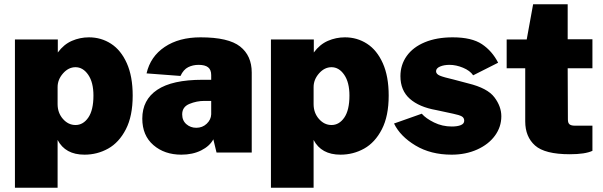

<svg xmlns="http://www.w3.org/2000/svg" viewBox="-20 -715 2827 900"><path d="M50 -530H251V-469Q279 -507 317 -523.5Q355 -540 397 -540Q454 -540 500.5 -510Q547 -480 574.5 -418.5Q602 -357 602 -267Q602 -171 570 -109Q538 -47 487 -18.5Q436 10 376 10Q286 10 250 -59V165H50ZM418 -267Q418 -329 393.5 -364.5Q369 -400 334 -400Q301 -400 275.5 -371Q250 -342 250 -307V-227Q250 -186 275 -157.5Q300 -129 334 -129Q370 -129 394 -164Q418 -199 418 -267Z M647 -159Q647 -247 717 -294Q787 -341 929 -341H970V-363Q970 -388 955.5 -399.5Q941 -411 911 -411Q884 -411 862 -400Q840 -389 826 -359L667 -371Q685 -450 752 -495Q819 -540 920 -540Q1051 -540 1105.5 -497Q1160 -454 1160 -375V0H995L980 -62Q963 -30 923 -10Q883 10 830 10Q751 10 699 -35Q647 -80 647 -159ZM970 -179V-242H938Q902 -242 868 -228Q834 -214 834 -179Q834 -150 853.5 -133Q873 -116 900 -116Q929 -116 949 -135Q969 -154 970 -179Z M1250 -530H1451V-469Q1479 -507 1517 -523.5Q1555 -540 1597 -540Q1654 -540 1700.5 -510Q1747 -480 1774.5 -418.5Q1802 -357 1802 -267Q1802 -171 1770 -109Q1738 -47 1687 -18.5Q1636 10 1576 10Q1486 10 1450 -59V165H1250ZM1618 -267Q1618 -329 1593.5 -364.5Q1569 -400 1534 -400Q1501 -400 1475.5 -371Q1450 -342 1450 -307V-227Q1450 -186 1475 -157.5Q1500 -129 1534 -129Q1570 -129 1594 -164Q1618 -199 1618 -267Z M1827 -136 1957 -182Q1976 -160 2014.5 -141Q2053 -122 2098 -122Q2124 -122 2140 -128.5Q2156 -135 2156 -149Q2156 -163 2144.5 -169.5Q2133 -176 2104 -182L2025 -199Q1945 -213 1901 -252Q1857 -291 1857 -358Q1857 -411 1886.5 -452.5Q1916 -494 1971.5 -517Q2027 -540 2102 -540Q2191 -540 2239 -508Q2287 -476 2315 -421L2198 -362Q2183 -384 2150.5 -397.5Q2118 -411 2087 -411Q2061 -411 2042.5 -403Q2024 -395 2024 -381Q2024 -368 2041.5 -360.5Q2059 -353 2107 -342L2175 -324Q2265 -302 2297.5 -259Q2330 -216 2330 -170Q2330 -120 2300 -79Q2270 -38 2216.5 -14Q2163 10 2097 10Q1999 10 1927.5 -33Q1856 -76 1827 -136Z M2641 -395 2642 -155Q2642 -138 2650 -132Q2658 -126 2673 -126H2757V-8Q2723 8 2651 8Q2534 8 2488 -33Q2442 -74 2442 -146V-395H2355V-530H2449L2479 -695H2641V-531H2757V-395Z"/></svg>

Font: Morrison Black
Style: Regular
Weight: 900
Designer: Pablo Impallari, Rodrigo Fuenzalida (Modified by Dan O. Williams)
Version: Version 0.03;June 6, 2019;FontCreator 11.5.0.2425 64-bit; tt